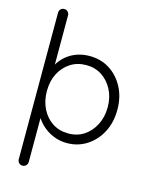

<svg xmlns="http://www.w3.org/2000/svg" viewBox="-136 -826 874 1113"><g transform="rotate(15 301.0 -270.0)"><path d="M322 -515Q390 -515 442.5 -481.5Q495 -448 526 -389.5Q557 -331 557 -255Q557 -179 526 -120Q495 -61 442 -27Q389 7 323 7Q288 7 256.5 -3.5Q225 -14 199 -32Q173 -50 153 -74.5Q133 -99 121 -128L139 -141V170Q139 182 130.5 191Q122 200 109 200Q96 200 87.5 191Q79 182 79 170V-710Q79 -722 87 -731Q95 -740 109 -740Q122 -740 130.5 -731Q139 -722 139 -710V-374L125 -382Q135 -413 154.5 -437.5Q174 -462 200 -479.5Q226 -497 257 -506Q288 -515 322 -515ZM317 -459Q263 -459 222 -432.5Q181 -406 157.5 -360.5Q134 -315 134 -255Q134 -196 157.5 -149Q181 -102 222 -75.5Q263 -49 317 -49Q370 -49 410.5 -75.5Q451 -102 475 -149Q499 -196 499 -255Q499 -314 475 -360Q451 -406 410.5 -432.5Q370 -459 317 -459Z"/></g></svg>

Font: Quicksand Light
Style: Regular
Weight: 400
Version: Version 3.004